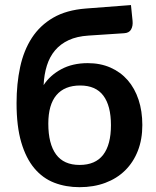

<svg xmlns="http://www.w3.org/2000/svg" viewBox="-20 -750 631 777"><path d="M338 -606Q291 -603 257.8 -587.5Q224.5 -572 202.8 -546.2Q181 -520.5 169.8 -484.8Q158.5 -449 156.5 -405.5Q182 -445 227.8 -469.8Q273.5 -494.5 335 -494.5Q386 -494.5 427 -476.5Q468 -458.5 496.8 -425.5Q525.5 -392.5 540.8 -346.2Q556 -300 556 -244Q556 -186 537.8 -139.5Q519.5 -93 486.2 -60.2Q453 -27.5 406 -10Q359 7.5 302 7.5Q246.5 7.5 199.8 -10.5Q153 -28.5 119 -69Q85 -109.5 66 -174.2Q47 -239 47 -332.5Q47 -411 61.5 -478.5Q76 -546 109 -596.8Q142 -647.5 195.5 -678.5Q249 -709.5 327.5 -715.5L510 -729.5L516.5 -665.5Q518.5 -645 510.5 -630.8Q502.5 -616.5 482 -615.5ZM302 -82.5Q366 -82.5 397.5 -123.5Q429 -164.5 429 -243.5Q429 -322 398.2 -363Q367.5 -404 304.5 -404Q241.5 -404 208.5 -365.2Q175.5 -326.5 175.5 -249.5Q175.5 -168 206.8 -125.2Q238 -82.5 302 -82.5Z"/></svg>

Font: Lato
Style: Bold
Weight: 700
Designer: Lukasz Dziedzic
Foundry: tyPoland Lukasz Dziedzic
Version: Version 2.007; 2014-02-27